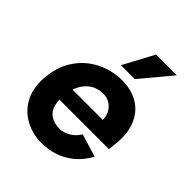

<svg xmlns="http://www.w3.org/2000/svg" viewBox="-208 -868 1008 1008"><g transform="rotate(45 295.5 -364.0)"><path d="M268 13Q201 13 144.5 -18Q88 -49 58 -109Q28 -169 38 -256Q46 -324 74.5 -373.5Q103 -423 144.5 -455.5Q186 -488 234.5 -504Q283 -520 332 -520Q407 -520 458.5 -487.5Q510 -455 533 -394Q556 -333 545 -248L541 -215H138L148 -301H409Q411 -314 406 -331Q401 -348 389.5 -363.5Q378 -379 359.5 -389.5Q341 -400 316 -400Q274 -400 244.5 -381Q215 -362 197.5 -329.5Q180 -297 175 -256Q170 -210 179 -176.5Q188 -143 214.5 -125Q241 -107 285 -107Q300 -107 320 -114.5Q340 -122 358.5 -137Q377 -152 389 -173L516 -134Q486 -79 444.5 -46.5Q403 -14 357.5 -0.5Q312 13 268 13ZM377 -571H274L365 -741H519Z"/></g></svg>

Font: Inclusive Sans
Style: Italic
Weight: 400
Italic angle: -7°
Designer: Olivia King
Foundry: Olivia King
Version: Version 2.004